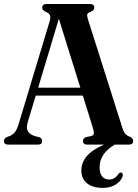

<svg xmlns="http://www.w3.org/2000/svg" viewBox="-20 -720 686 956"><path d="M190 -18.5Q190 0 169.5 0H20Q-0.5 0 -0.5 -18.5Q-0.5 -29 13 -37L30 -43.5Q43.5 -49 54.5 -62.5Q65.5 -76 74.5 -108L227 -613.5Q233 -633.5 228.8 -643.8Q224.5 -654 210 -660Q200 -665 195 -669.5Q190 -674 190 -681.5Q190 -700 211.5 -700H428Q449.5 -700 449.5 -681.5Q449.5 -668.5 430 -660.5Q417.5 -656.5 414.8 -650Q412 -643.5 417 -627L588.5 -86Q595 -63.5 603.8 -53.8Q612.5 -44 627 -39Q643 -31.5 643 -18.5Q643 0 622 0H551.5Q476 44 476 113Q476 144 489 159Q502 174 522.5 174Q552 174 569.5 146.5Q576.5 137 584 139.5Q588.5 141 590.8 146.2Q593 151.5 589.5 160.5Q581.5 182.5 555.8 199Q530 215.5 491.5 215.5Q441 215.5 413 192.5Q385 169.5 385 128.5Q385 90.5 411 58.8Q437 27 498 0H414Q393 0 393 -18.5Q393 -31 409 -37.5L434 -42.5Q444.5 -45 446.8 -53.5Q449 -62 443 -81.5L392.5 -244H158L118.5 -113.5Q109 -82 119.2 -66Q129.5 -50 153 -42.5L175 -37Q190 -31.5 190 -18.5ZM170 -283.5H380L273 -626.5Z"/></svg>

Font: Fraunces 144pt Soft SemiBold
Style: Regular
Weight: 600
Version: Version 1.000;[b76b70a41]